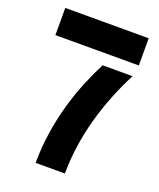

<svg xmlns="http://www.w3.org/2000/svg" viewBox="-132 -781 713 863"><g transform="rotate(20 224.5 -350.0)"><path d="M143 0Q143 -74 154 -146Q165 -218 184 -284.5Q203 -351 227 -409Q251 -467 276 -515H419Q388 -455 363 -392Q338 -329 320 -263.5Q302 -198 292.5 -131.5Q283 -65 283 0ZM30 -570V-700H429V-570Z"/></g></svg>

Font: Stick No Bills ExtraLight ExtraBold
Style: Regular
Weight: 800
Version: Version 2.000